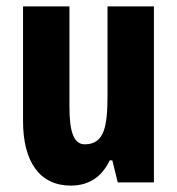

<svg xmlns="http://www.w3.org/2000/svg" viewBox="-20 -570 554 600"><path d="M461 -550H316V-274C316 -177 307 -119 245 -119C210 -119 197 -159 197 -237V-550H52V-191C52 -65 104 10 201 10C258 10 298 -17 323 -69H331L348 0H461Z"/></svg>

Font: Noto Sans Armenian ExtraCondensed ExtraBold
Style: Regular
Weight: 800
Width: 2
Designer: Monotype Design Team
Foundry: Monotype Imaging Inc.
Version: Version 2.008